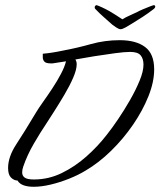

<svg xmlns="http://www.w3.org/2000/svg" viewBox="-20 -691 615 736"><path d="M570 -671Q575 -671 575 -666Q575 -661 570 -657Q548 -640 526.5 -626Q505 -612 485 -600Q474 -593 461.5 -586Q449 -579 442 -579Q436 -579 426 -585.5Q416 -592 411 -596Q400 -606 380.5 -623Q361 -640 345 -657Q343 -659 343 -663Q343 -667 346 -669.5Q349 -672 351 -671Q355 -670 369.5 -663.5Q384 -657 400 -648Q412 -641 423 -634Q434 -627 449 -617Q462 -625 478 -632Q494 -639 506 -645Q513 -649 527 -655Q541 -661 554 -666Q567 -671 569 -671ZM109 25Q87 25 71 19.5Q55 14 47 1Q34 1 22.5 -10Q11 -21 11 -47Q11 -90 42.5 -138Q74 -186 117 -258Q127 -275 144.5 -299.5Q162 -324 180.5 -352Q199 -380 213.5 -407.5Q228 -435 233 -456Q223 -455 210.5 -452.5Q198 -450 188 -449Q184 -448 181 -448Q178 -448 175 -448Q156 -448 150 -455Q144 -462 144 -471Q144 -480 144 -485Q179 -488 221 -497Q275 -507 328.5 -522Q382 -537 439 -537Q501 -537 536 -511Q571 -485 571 -425Q571 -377 549 -322Q527 -267 490 -213Q453 -159 406 -113Q359 -67 308 -37Q280 -20 245 -6Q210 8 174.5 16.5Q139 25 109 25ZM110 -3Q166 -3 216.5 -27.5Q267 -52 311 -91Q355 -130 389 -174Q409 -199 433 -234.5Q457 -270 479 -308.5Q501 -347 515.5 -382.5Q530 -418 530 -443Q530 -466 519 -479Q508 -492 479 -492Q458 -492 420.5 -487Q383 -482 342 -475.5Q301 -469 269 -463Q274 -455 274 -445Q274 -424 260.5 -393Q247 -362 227.5 -329Q208 -296 189.5 -267Q171 -238 160 -221Q135 -184 109.5 -140Q84 -96 69 -52Q65 -41 65 -30Q65 -17 75 -10Q85 -3 110 -3Z"/></svg>

Font: Birthstone
Style: Regular
Weight: 400
Designer: Robert E. Leuschke
Foundry: Robert E. Leuschke
Version: Version 1.013; ttfautohint (v1.8.3)